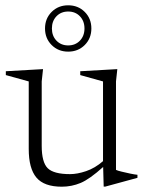

<svg xmlns="http://www.w3.org/2000/svg" viewBox="-20 -695 548 725"><path d="M137.5 -144.5Q137.5 -82.5 160 -60Q182.5 -37.5 244.5 -37.5Q272 -37.5 305.2 -48.8Q338.5 -60 369 -86.5V-387.5L283 -411.5V-426L423 -434L418 -387.5V-53.5Q424 -50.5 439.5 -46.8Q455 -43 471.8 -39.5Q488.5 -36 499 -35V-23.5L378 9.5H371.5L369.5 -64.5Q318.5 -18.5 284.5 -4.2Q250.5 10 213.5 10Q146.5 10 117.5 -24.5Q88.5 -59 88.5 -132.5V-387.5L2 -411.5V-426L142.5 -434L137.5 -387.5ZM237.5 -675Q275 -675 300 -650Q325 -625 325 -587.5Q325 -550 300 -525Q275 -500 237.5 -500Q200 -500 175 -525Q150 -550 150 -587.5Q150 -625 175 -650Q200 -675 237.5 -675ZM237.5 -523.5Q264.5 -523.5 281.8 -541.5Q299 -559.5 299 -587.5Q299 -615.5 281.8 -633.5Q264.5 -651.5 237.5 -651.5Q210.5 -651.5 193.2 -633.5Q176 -615.5 176 -587.5Q176 -559.5 193.2 -541.5Q210.5 -523.5 237.5 -523.5Z"/></svg>

Font: Newsreader Text Light
Style: Regular
Weight: 300
Designer: Hugues Gentile
Foundry: Production Type
Version: Version 1.001